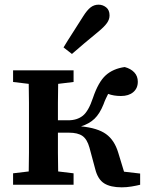

<svg xmlns="http://www.w3.org/2000/svg" viewBox="-20 -791 635 822"><path d="M388 -66 363 -159Q353 -195 333 -209Q313 -223 275 -223H228Q228 -180 228 -137Q228 -94 229 -57L295 -49V0H36V-49L103 -57Q104 -95 104 -137.5Q104 -180 104 -215V-274Q104 -309 104 -351.5Q104 -394 103 -432L36 -440V-490H295V-440L229 -432Q228 -394 228 -351Q228 -308 228 -276H272Q310 -276 334.5 -295.5Q359 -315 378 -372Q401 -440 432.5 -468.5Q464 -497 514 -504Q540 -497 555 -481Q570 -465 570 -441Q570 -413 550.5 -396.5Q531 -380 498 -380Q467 -380 443 -389Q438 -379 433 -368.5Q428 -358 423 -344Q407 -304 384.5 -282.5Q362 -261 327 -250Q398 -243 434 -217Q470 -191 486 -138L511 -56L580 -48V0Q564 4 543 7.5Q522 11 501 11Q453 11 426 -6Q399 -23 388 -66ZM252 -588Q270 -618 290.5 -649.5Q311 -681 336 -721Q353 -748 368 -759.5Q383 -771 402 -771Q420 -771 434.5 -759.5Q449 -748 449 -725Q449 -708 438 -692.5Q427 -677 403 -657Q369 -629 341.5 -606Q314 -583 288 -560Z"/></svg>

Font: Source Serif 4 SmText Semibold
Style: Regular
Weight: 600
Designer: Frank Grießhammer
Foundry: Adobe
Version: Version 4.005;hotconv 1.1.0;makeotfexe 2.6.0